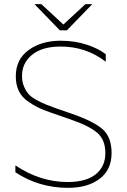

<svg xmlns="http://www.w3.org/2000/svg" viewBox="-20 -894 611 924"><path d="M320 -319 225 -352Q187 -365 162.5 -377Q138 -389 110.5 -409Q83 -429 69.5 -458.5Q56 -488 56 -527Q56 -608 117.5 -653Q179 -698 272 -698Q340 -698 397.5 -679Q455 -660 489 -633V-597Q394 -670 272 -670Q183 -670 134.5 -630.5Q86 -591 86 -529Q86 -501 95 -479Q104 -457 117 -442Q130 -427 154.5 -413.5Q179 -400 199 -392Q219 -384 252 -372L327 -346Q431 -310 474 -272Q517 -234 517 -157Q517 -77 459.5 -33.5Q402 10 308 10Q167 10 54 -65V-98Q174 -18 305 -18Q395 -18 441 -55.5Q487 -93 487 -157Q487 -221 448.5 -254.5Q410 -288 320 -319ZM268 -748H302L424 -874H391L285 -776L179 -874H146Z"/></svg>

Font: Roundo ExtraLight
Style: Regular
Weight: 250
Designer: Namrata Goyal (Gurmukhi), Shiva Nallaperumal (Latin)
Foundry: Indian Type Foundry
Version: Version 1.000;PS 1.0;hotconv 1.0.88;makeotf.lib2.5.647800